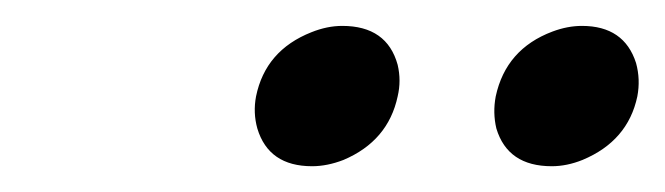

<svg xmlns="http://www.w3.org/2000/svg" viewBox="-20 -648 516 149"><path d="M364.7 -573.2Q372.6 -609.9 408.7 -623.5Q420.4 -627.9 431.6 -627.9Q464.4 -627.9 473.6 -599.1Q477.1 -586.4 474.6 -573.2Q467.3 -538.6 432.1 -523.9Q419.9 -519 408.2 -519Q374 -519 365.2 -548.3Q362.3 -560.5 364.7 -573.2ZM178.7 -573.2Q186 -608.9 221.7 -623Q233.9 -627.9 245.6 -627.9Q280.3 -627.9 288.6 -597.7Q291.5 -585.4 288.6 -573.2Q281.2 -538.6 246.6 -523.9Q233.9 -519 222.2 -519Q188.5 -519 179.7 -548.3Q176.3 -560.5 178.7 -573.2Z"/></svg>

Font: Linux Libertine Slanted O
Style: Bold Slanted
Weight: 700
Designer: Philipp H. Poll
Foundry: Philipp H. Poll
Version: Version 5.0.0